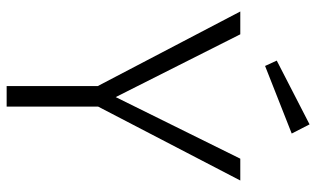

<svg xmlns="http://www.w3.org/2000/svg" viewBox="-202 -726 928 563"><g transform="rotate(90 261.5 -444.0)"><path d="M292 0H231.9V-267.1L13.2 -685.1H80.1L264.2 -319.8L444.8 -685.1H508.8L292 -268.1ZM371.1 -835.9 172.9 -757.8 157.2 -792 344.2 -888.2Z"/></g></svg>

Font: FiraSans-Light
Style: Regular
Weight: 300
Designer: Carrois Corporate & Edenspiekermann AG
Foundry: Carrois Corporate GbR & Edenspiekermann AG
Version: Version 3.106;PS 003.106;hotconv 1.0.70;makeotf.lib2.5.58329